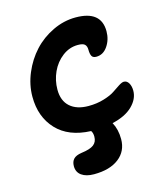

<svg xmlns="http://www.w3.org/2000/svg" viewBox="-117 -722 848 973"><g transform="rotate(-15 307.5 -235.0)"><path d="M255.9 161.1Q214.8 161.1 190.9 144Q167 127 167 95.2Q167 71.8 179.7 58.1Q192.4 44.4 222.2 40Q268.1 34.2 287.1 19.5Q306.2 4.9 306.2 -22.9Q306.2 -42.5 297.9 -54.2Q181.2 -58.6 118.2 -125.7Q55.2 -192.9 55.2 -298.8Q55.2 -361.3 80.8 -422.1Q106.4 -482.9 148.7 -528.8Q190.9 -574.7 249.5 -602.8Q308.1 -630.9 370.1 -630.9Q503.9 -630.9 503.9 -522.9Q503.9 -479 480.7 -445.1Q457.5 -411.1 420.9 -411.1Q403.3 -411.1 397.2 -422.6Q391.1 -434.1 391.1 -456.1Q391.1 -474.1 381.8 -483.6Q372.6 -493.2 345.2 -493.2Q300.8 -493.2 263.9 -465.1Q227.1 -437 207 -393.1Q187 -349.1 187 -300.8Q187 -242.2 221.9 -211.2Q256.8 -180.2 318.8 -180.2Q362.8 -180.2 400.1 -191.7Q437.5 -203.1 457 -216.6Q476.6 -230 494.4 -241.5Q512.2 -252.9 522 -252.9Q538.1 -252.9 547.6 -236.8Q557.1 -220.7 557.1 -196.8Q557.1 -153.8 520 -117.2Q482.9 -80.6 413.1 -64.9Q434.1 -26.9 434.1 23.9Q434.1 87.4 386.5 124.3Q338.9 161.1 255.9 161.1Z"/></g></svg>

Font: Shantell Sans Irregular
Style: Regular
Weight: 600
Designer: Stephen Nixon, Anya Danilova, Shantell Martin
Foundry: Arrow Type
Version: Version 1.006;[9816181b4]